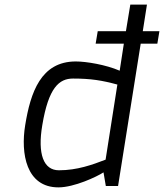

<svg xmlns="http://www.w3.org/2000/svg" viewBox="-20 -805 710 831"><path d="M163 -263C190 -426 236 -465 296 -465C373 -465 422 -457 488 -439L437 -114C380 -92 314 -68 235 -68C168 -68 142 -139 163 -263ZM89 -263C69 -141 93 6 233 6C301 6 399 -40 428 -59L438 0H491L589 -616H661L670 -670H598L616 -785H544L525 -670H403L394 -616H516L498 -499C438 -525 353 -539 308 -539C157 -539 112 -405 89 -263Z"/></svg>

Font: Exo
Style: Regular Italic
Weight: 400
Designer: Natanael Gama
Version: Version 1.00